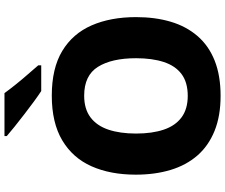

<svg xmlns="http://www.w3.org/2000/svg" viewBox="-92 -878 981 836"><g transform="rotate(-90 398.0 -460.5)"><path d="M741 -358Q741 -275 721 -207.5Q701 -140 659 -91Q617 -42 552 -16Q487 10 398 10Q310 10 245 -16.5Q180 -43 138 -91.5Q96 -140 75.5 -208Q55 -276 55 -359Q55 -470 91.5 -552Q128 -634 204.5 -679.5Q281 -725 399 -725Q518 -725 593.5 -679.5Q669 -634 705 -551.5Q741 -469 741 -358ZM234 -358Q234 -288 251 -237.5Q268 -187 304.5 -160Q341 -133 398 -133Q457 -133 493 -160Q529 -187 545.5 -237.5Q562 -288 562 -358Q562 -464 524.5 -524Q487 -584 399 -584Q341 -584 304.5 -556.5Q268 -529 251 -478.5Q234 -428 234 -358ZM410 -931Q426 -909 448 -881.5Q470 -854 492.5 -828.5Q515 -803 531 -784V-771H419Q399 -784 372.5 -803.5Q346 -823 317.5 -845Q289 -867 264 -887Q239 -907 223 -921V-931Z"/></g></svg>

Font: Noto Sans Hebrew ExtraBold
Style: Regular
Weight: 800
Designer: Monotype Design Team
Foundry: Monotype Imaging Inc.
Version: Version 2.003